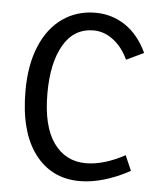

<svg xmlns="http://www.w3.org/2000/svg" viewBox="-47 -619 537 670"><g transform="rotate(5 222.0 -284.0)"><path d="M257 11Q157 11 99 -66.5Q41 -144 41 -286Q41 -377 68.5 -443Q96 -509 146 -544Q196 -579 261 -579Q319 -579 366 -547.5Q413 -516 442 -454L381 -425Q362 -467 329.5 -492Q297 -517 260 -517Q191 -517 154.5 -454Q118 -391 118 -284Q118 -170 159.5 -111.5Q201 -53 273 -53Q302 -53 336 -62.5Q370 -72 409 -93L432 -40Q384 -14 340 -1.5Q296 11 257 11Z"/></g></svg>

Font: Yaldevi ExtraLight
Style: Regular
Weight: 400
Version: Version 1.100